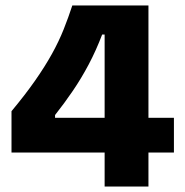

<svg xmlns="http://www.w3.org/2000/svg" viewBox="-20 -681 674 701"><path d="M22 -124V-275Q72 -335 108 -386.5Q144 -438 169.5 -484Q195 -530 212.5 -574Q230 -618 244 -661H522V0H362V-555H353Q331 -497 304 -446Q277 -395 246 -349.5Q215 -304 181 -261V-251H615V-124Z"/></svg>

Font: Bricolage Grotesque 24pt ExtraBold
Style: Regular
Weight: 800
Designer: Mathieu Triay
Foundry: Atelier Triay
Version: Version 1.001;gftools[0.9.33.dev8+g029e19f]